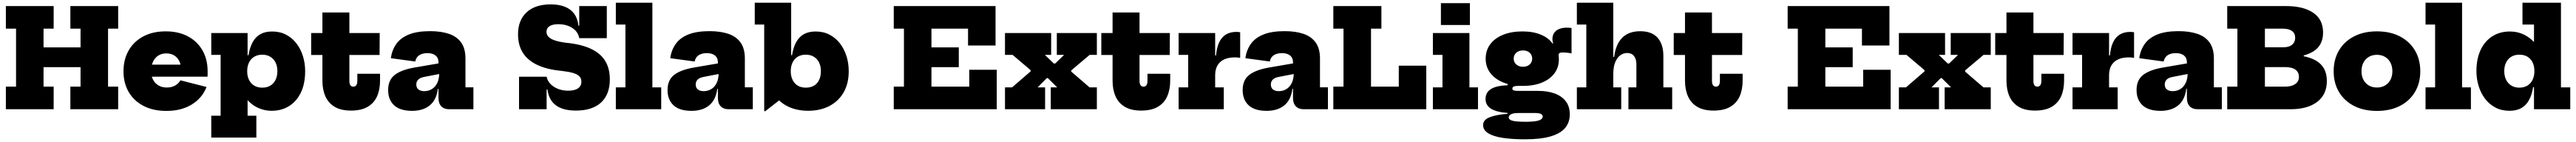

<svg xmlns="http://www.w3.org/2000/svg" viewBox="-20 -810 19107 1053"><path d="M668.5 -458.5V-312H202V-458.5ZM23.5 -597.5V-765H378V-597.5H303V-167.5H378V0H23.5V-167.5H99V-597.5ZM502 -597.5V-765H856.5V-597.5H781.5V-167.5H856.5V0H502V-167.5H577.5V-597.5Z M1214.5 12.5Q1116.5 12.5 1045 -24.5Q973.5 -61.5 934.8 -127.5Q896 -193.5 896 -281.5Q896 -369.5 934.5 -436.2Q973 -503 1043.2 -540.2Q1113.5 -577.5 1209 -577.5Q1304.5 -577.5 1374.2 -540.2Q1444 -503 1482 -436.2Q1520 -369.5 1520 -281.5Q1520 -269.5 1520 -259.8Q1520 -250 1519.5 -241.5H1322.5Q1323.5 -252 1323.8 -263.2Q1324 -274.5 1324 -287.5Q1324 -326.5 1310.8 -354.8Q1297.5 -383 1272.8 -398.5Q1248 -414 1213.5 -414Q1179.5 -414 1154.2 -398Q1129 -382 1115 -352.2Q1101 -322.5 1101 -281.5Q1101 -246 1115.2 -219Q1129.5 -192 1155.5 -176.5Q1181.5 -161 1217.5 -161Q1252.5 -161 1278.5 -175.5Q1304.5 -190 1318 -214.5L1512 -165Q1480 -82.5 1402.2 -35Q1324.5 12.5 1214.5 12.5ZM1023.5 -241.5V-330.5H1376L1382 -241.5Z M1547 210V48H1616.5V-403H1547V-565H1816.5V-354.5L1813.5 -295V-268L1816.5 -175V48H1881.5V210ZM1995.5 11.5Q1937 11.5 1885.5 -14.5Q1834 -40.5 1793.8 -94.8Q1753.5 -149 1729 -233.5L1813.5 -281.5Q1813.5 -245 1827 -217.8Q1840.5 -190.5 1865.5 -175.2Q1890.5 -160 1925.5 -160Q1960.5 -160 1985.5 -175.2Q2010.5 -190.5 2024 -218Q2037.5 -245.5 2037.5 -282.5Q2037.5 -319.5 2023.8 -346.8Q2010 -374 1984.8 -389.2Q1959.5 -404.5 1925.5 -404.5Q1891 -404.5 1865.8 -389.2Q1840.5 -374 1827 -346.5Q1813.5 -319 1813.5 -281.5L1799.5 -401H1823.5Q1833 -459.5 1854.8 -498.5Q1876.5 -537.5 1912 -557Q1947.5 -576.5 1998.5 -576.5Q2057 -576.5 2102.5 -552.5Q2148 -528.5 2179.5 -487.2Q2211 -446 2227.2 -393.2Q2243.5 -340.5 2243.5 -282.5Q2243.5 -190 2212 -124.2Q2180.5 -58.5 2124.5 -23.5Q2068.5 11.5 1995.5 11.5Z M2571.5 -211.5Q2571.5 -189 2579 -178.2Q2586.5 -167.5 2600.5 -167.5Q2615.5 -167.5 2623 -178.5Q2630.5 -189.5 2630.5 -211.5V-263H2799V-212.5Q2799 -145 2776.5 -95Q2754 -45 2706.5 -17.5Q2659 10 2583.5 10Q2509.5 10 2462.8 -17.8Q2416 -45.5 2393.8 -95.2Q2371.5 -145 2371.5 -211.5V-402.5H2288V-565H2371.5V-717.5H2571.5V-565H2796.5L2795.5 -402.5H2571.5Z M3312 0Q3274 0 3253.2 -21.8Q3232.5 -43.5 3232.5 -83.5V-191L3245 -211L3238 -269L3232.5 -298.5V-346Q3232.5 -371 3222 -386.2Q3211.5 -401.5 3192.8 -408.8Q3174 -416 3150 -416Q3115.5 -416 3091.5 -401.8Q3067.5 -387.5 3060 -354L2879 -378.5Q2887.5 -439.5 2920 -484.8Q2952.5 -530 3013.8 -554.5Q3075 -579 3170.5 -579Q3251.5 -579 3310.2 -559Q3369 -539 3400.8 -494.5Q3432.5 -450 3432.5 -376.5V-162.5H3491.5V0ZM3036.5 12Q2948 12 2903.5 -29.2Q2859 -70.5 2859 -142Q2859 -218 2909.8 -256Q2960.5 -294 3062 -310.5L3260.5 -344.5V-265.5L3131 -240.5Q3098 -235 3083 -220.5Q3068 -206 3068 -183.5Q3068 -159 3084 -146.5Q3100 -134 3127.5 -134Q3157.5 -134 3182.5 -148.8Q3207.5 -163.5 3222.8 -193.5Q3238 -223.5 3238 -269L3262 -151.5H3228Q3217 -68 3167 -28Q3117 12 3036.5 12Z M4251.5 10Q4156.5 10 4103.8 -28.8Q4051 -67.5 4041 -145.5H4018L4034.5 -241Q4044.5 -194.5 4089.5 -166Q4134.5 -137.5 4195.5 -137.5Q4242.5 -137.5 4267.5 -154.8Q4292.5 -172 4292.5 -205Q4292.5 -228 4278 -243.5Q4263.5 -259 4232 -268.5Q4200.5 -278 4149 -284Q4039 -294 3966.5 -328Q3894 -362 3858.2 -418.8Q3822.5 -475.5 3822.5 -556Q3822.5 -659.5 3885.8 -718.5Q3949 -777.5 4065.5 -777.5Q4126.5 -777.5 4170.5 -759.8Q4214.5 -742 4239.8 -707Q4265 -672 4270.5 -620H4293.5L4276.5 -527Q4268 -574.5 4225.2 -602.5Q4182.5 -630.5 4120.5 -630.5Q4079 -630.5 4056.2 -616Q4033.5 -601.5 4033.5 -574Q4033.5 -554 4047.5 -538.2Q4061.5 -522.5 4093 -511.2Q4124.5 -500 4177.5 -493Q4288.5 -482.5 4360.8 -449.2Q4433 -416 4468.2 -359.5Q4503.5 -303 4503.5 -221.5Q4503.5 -110.5 4438.8 -50.2Q4374 10 4251.5 10ZM3830 0V-241H4034.5V0ZM4276.5 -527V-765H4481V-527Z M4819 -162H4884.5V0H4548V-162H4619V-628H4548V-790H4819Z M5384.5 0Q5346.5 0 5325.8 -21.8Q5305 -43.5 5305 -83.5V-191L5317.5 -211L5310.5 -269L5305 -298.5V-346Q5305 -371 5294.5 -386.2Q5284 -401.5 5265.2 -408.8Q5246.5 -416 5222.5 -416Q5188 -416 5164 -401.8Q5140 -387.5 5132.5 -354L4951.5 -378.5Q4960 -439.5 4992.5 -484.8Q5025 -530 5086.2 -554.5Q5147.5 -579 5243 -579Q5324 -579 5382.8 -559Q5441.5 -539 5473.2 -494.5Q5505 -450 5505 -376.5V-162.5H5564V0ZM5109 12Q5020.5 12 4976 -29.2Q4931.5 -70.5 4931.5 -142Q4931.5 -218 4982.2 -256Q5033 -294 5134.5 -310.5L5333 -344.5V-265.5L5203.5 -240.5Q5170.5 -235 5155.5 -220.5Q5140.5 -206 5140.5 -183.5Q5140.5 -159 5156.5 -146.5Q5172.5 -134 5200 -134Q5230 -134 5255 -148.8Q5280 -163.5 5295.2 -193.5Q5310.5 -223.5 5310.5 -269L5334.5 -151.5H5300.5Q5289.5 -68 5239.5 -28Q5189.5 12 5109 12Z M5648.5 14.5V-628H5578.5V-790H5848.5V-347.5L5845.5 -309V-231.5L5848.5 -135L5656.5 14.5ZM5973.5 11.5Q5915 11.5 5863.5 -4.8Q5812 -21 5771.2 -54.5Q5730.5 -88 5705.5 -140L5845.5 -282.5Q5845.5 -245.5 5858.8 -218Q5872 -190.5 5897 -175.2Q5922 -160 5957 -160Q5993 -160 6018 -175Q6043 -190 6056 -217.5Q6069 -245 6069 -282.5Q6069 -319.5 6055.2 -347Q6041.5 -374.5 6016.2 -389.5Q5991 -404.5 5957 -404.5Q5922.5 -404.5 5897.5 -389.5Q5872.5 -374.5 5859 -347Q5845.5 -319.5 5845.5 -282.5L5831.5 -401H5855Q5864.5 -459.5 5886.2 -498.5Q5908 -537.5 5943.5 -557Q5979 -576.5 6029.5 -576.5Q6088 -576.5 6133.8 -552.5Q6179.5 -528.5 6211 -487.2Q6242.5 -446 6259 -393.2Q6275.5 -340.5 6275.5 -282Q6275.5 -190 6237.2 -124.2Q6199 -58.5 6131.2 -23.5Q6063.5 11.5 5973.5 11.5Z M7092 -458.5V-312H6788V-458.5ZM7169.5 -292.5H7373.5V0H6609.5V-167.5H6685V-597.5H6609.5V-765H7364.5V-472.5H7160.5V-597.5H6889V-167.5H7169.5Z M8062.5 -403 7885 -253.5 7926 -317V-252L7883.5 -315.5L8062 -162H8116V0H7774V-162H7822L7723 -260L7776 -231H7711L7773.5 -260L7676.5 -162H7732V0H7434.5V-162H7487L7665.5 -316L7624.5 -253V-317.5L7667 -254L7491 -403H7434.5V-565H7777V-403H7730.5L7828 -309L7775 -339H7839L7776 -309L7873 -403H7819V-565H8116V-403Z M8432.5 -211.5Q8432.5 -189 8440 -178.2Q8447.5 -167.5 8461.5 -167.5Q8476.5 -167.5 8484 -178.5Q8491.5 -189.5 8491.5 -211.5V-263H8660V-212.5Q8660 -145 8637.5 -95Q8615 -45 8567.5 -17.5Q8520 10 8444.5 10Q8370.5 10 8323.8 -17.8Q8277 -45.5 8254.8 -95.2Q8232.5 -145 8232.5 -211.5V-402.5H8149V-565H8232.5V-717.5H8432.5V-565H8657.5L8656.5 -402.5H8432.5Z M8993.5 -162H9057.5V0H8722.5V-162H8793.5V-403H8722.5V-565H8993.5ZM9179 -380.5Q9171 -382.5 9162.2 -383.5Q9153.5 -384.5 9141 -384.5Q9069 -384.5 9031.2 -350.2Q8993.5 -316 8993.5 -250.5L8964 -399H9000Q9005 -457.5 9023.2 -496Q9041.5 -534.5 9073.2 -554Q9105 -573.5 9151.5 -573.5Q9159 -573.5 9165.8 -572.8Q9172.5 -572 9179 -570.5Z M9650.5 0Q9612.5 0 9591.8 -21.8Q9571 -43.5 9571 -83.5V-191L9583.5 -211L9576.5 -269L9571 -298.5V-346Q9571 -371 9560.5 -386.2Q9550 -401.5 9531.2 -408.8Q9512.5 -416 9488.5 -416Q9454 -416 9430 -401.8Q9406 -387.5 9398.5 -354L9217.5 -378.5Q9226 -439.5 9258.5 -484.8Q9291 -530 9352.2 -554.5Q9413.5 -579 9509 -579Q9590 -579 9648.8 -559Q9707.5 -539 9739.2 -494.5Q9771 -450 9771 -376.5V-162.5H9830V0ZM9375 12Q9286.5 12 9242 -29.2Q9197.5 -70.5 9197.5 -142Q9197.5 -218 9248.2 -256Q9299 -294 9400.5 -310.5L9599 -344.5V-265.5L9469.5 -240.5Q9436.5 -235 9421.5 -220.5Q9406.5 -206 9406.5 -183.5Q9406.5 -159 9422.5 -146.5Q9438.5 -134 9466 -134Q9496 -134 9521 -148.8Q9546 -163.5 9561.2 -193.5Q9576.5 -223.5 9576.5 -269L9600.5 -151.5H9566.5Q9555.5 -68 9505.5 -28Q9455.5 12 9375 12Z M9870 -597.5V-765H10226.5V-597.5H10149.5V-167.5H10427V0H9870V-167.5H9945.5V-597.5ZM10559.5 -323V0H10355.5V-323Z M10879.5 -162H10943V0H10608.5V-162H10679.5V-403H10608.5V-565H10879.5ZM10668 -786.5H10883V-624.5H10668Z M11290 223Q11197 223 11127.5 212.5Q11058 202 11019.5 178.5Q10981 155 10981 117Q10981 78 11031 59Q11081 40 11162 34V16L11246 28Q11215.5 28 11199.2 33Q11183 38 11177 45.5Q11171 53 11171 60Q11171 73 11185.5 80.2Q11200 87.5 11227.8 90.2Q11255.5 93 11295 93Q11365.5 93 11394.2 83.2Q11423 73.5 11423 54Q11423 28 11366 28H11194Q11104 28 11051.5 2.5Q10999 -23 10999 -76Q10999 -124 11038.2 -149.2Q11077.5 -174.5 11163 -178V-203L11276 -173H11238Q11218.5 -173 11208.2 -168.2Q11198 -163.5 11198 -153Q11198 -143.5 11208.2 -139.8Q11218.5 -136 11239 -136H11390Q11458.5 -136 11511.2 -117Q11564 -98 11594 -59.2Q11624 -20.5 11624 38Q11624 96.5 11590.2 137.8Q11556.5 179 11483 201Q11409.5 223 11290 223ZM11276 -173Q11193.5 -173 11131.5 -198Q11069.5 -223 11034.8 -268.2Q11000 -313.5 11000 -375Q11000 -436.5 11034 -482Q11068 -527.5 11129.5 -552.2Q11191 -577 11273 -577Q11352.5 -577 11410.8 -552.5Q11469 -528 11499 -483Q11521.5 -457 11532.2 -429.2Q11543 -401.5 11543 -370Q11543 -310 11509.8 -265.8Q11476.5 -221.5 11416.5 -197.2Q11356.5 -173 11276 -173ZM11277 -315Q11297 -315 11312.2 -322.5Q11327.5 -330 11336.2 -343.5Q11345 -357 11345 -375Q11345 -393.5 11336.2 -407.2Q11327.5 -421 11312.2 -428.5Q11297 -436 11277 -436Q11257 -436 11241.5 -428.5Q11226 -421 11217 -407.2Q11208 -393.5 11208 -375Q11208 -357 11217 -343.5Q11226 -330 11241.5 -322.5Q11257 -315 11277 -315ZM11543 -370 11504 -429 11473 -475 11501 -489Q11498 -496 11496.5 -504.2Q11495 -512.5 11495 -519Q11495 -548 11508.5 -567Q11522 -586 11546.2 -595.5Q11570.5 -605 11603 -605Q11613 -605 11621.2 -604.2Q11629.5 -603.5 11637 -602V-414Q11617.5 -418 11600 -419.5Q11582.5 -421 11572 -421Q11560.5 -421 11553.8 -419Q11547 -417 11544 -413Q11541 -409 11541 -403Q11541 -399.5 11541.5 -395Q11542 -390.5 11542.5 -384.2Q11543 -378 11543 -370Z M11946.5 -162H12005.5V0H11676.5V-162H11746.5V-628H11676.5V-790H11946.5ZM12118 -162V-334Q12118 -372.5 12100.2 -394.8Q12082.5 -417 12049.5 -417Q12022.5 -417 11999 -400.5Q11975.5 -384 11961 -349Q11946.5 -314 11946.5 -258.5L11916.5 -388H11953Q11961 -451.5 11985.2 -493.8Q12009.5 -536 12049.5 -557.2Q12089.5 -578.5 12146 -578.5Q12232.5 -578.5 12275.2 -530.2Q12318 -482 12318 -396V-162H12383.5V0H12059V-162Z M12678.5 -211.5Q12678.5 -189 12686 -178.2Q12693.5 -167.5 12707.5 -167.5Q12722.5 -167.5 12730 -178.5Q12737.5 -189.5 12737.5 -211.5V-263H12906V-212.5Q12906 -145 12883.5 -95Q12861 -45 12813.5 -17.5Q12766 10 12690.5 10Q12616.5 10 12569.8 -17.8Q12523 -45.5 12500.8 -95.2Q12478.5 -145 12478.5 -211.5V-402.5H12395V-565H12478.5V-717.5H12678.5V-565H12903.5L12902.5 -402.5H12678.5Z M13722.5 -458.5V-312H13418.5V-458.5ZM13800 -292.5H14004V0H13240V-167.5H13315.5V-597.5H13240V-765H13995V-472.5H13791V-597.5H13519.5V-167.5H13800Z M14693 -403 14515.5 -253.5 14556.5 -317V-252L14514 -315.5L14692.5 -162H14746.5V0H14404.5V-162H14452.5L14353.5 -260L14406.5 -231H14341.5L14404 -260L14307 -162H14362.5V0H14065V-162H14117.5L14296 -316L14255 -253V-317.5L14297.5 -254L14121.5 -403H14065V-565H14407.5V-403H14361L14458.5 -309L14405.5 -339H14469.5L14406.5 -309L14503.5 -403H14449.5V-565H14746.5V-403Z M15063 -211.5Q15063 -189 15070.5 -178.2Q15078 -167.5 15092 -167.5Q15107 -167.5 15114.5 -178.5Q15122 -189.5 15122 -211.5V-263H15290.5V-212.5Q15290.5 -145 15268 -95Q15245.5 -45 15198 -17.5Q15150.5 10 15075 10Q15001 10 14954.2 -17.8Q14907.5 -45.5 14885.2 -95.2Q14863 -145 14863 -211.5V-402.5H14779.5V-565H14863V-717.5H15063V-565H15288L15287 -402.5H15063Z M15624 -162H15688V0H15353V-162H15424V-403H15353V-565H15624ZM15809.5 -380.5Q15801.5 -382.5 15792.8 -383.5Q15784 -384.5 15771.5 -384.5Q15699.5 -384.5 15661.8 -350.2Q15624 -316 15624 -250.5L15594.5 -399H15630.5Q15635.5 -457.5 15653.8 -496Q15672 -534.5 15703.8 -554Q15735.5 -573.5 15782 -573.5Q15789.5 -573.5 15796.2 -572.8Q15803 -572 15809.5 -570.5Z M16281 0Q16243 0 16222.2 -21.8Q16201.5 -43.5 16201.5 -83.5V-191L16214 -211L16207 -269L16201.5 -298.5V-346Q16201.5 -371 16191 -386.2Q16180.5 -401.5 16161.8 -408.8Q16143 -416 16119 -416Q16084.5 -416 16060.5 -401.8Q16036.5 -387.5 16029 -354L15848 -378.5Q15856.5 -439.5 15889 -484.8Q15921.5 -530 15982.8 -554.5Q16044 -579 16139.5 -579Q16220.5 -579 16279.2 -559Q16338 -539 16369.8 -494.5Q16401.5 -450 16401.5 -376.5V-162.5H16460.5V0ZM16005.5 12Q15917 12 15872.5 -29.2Q15828 -70.5 15828 -142Q15828 -218 15878.8 -256Q15929.5 -294 16031 -310.5L16229.5 -344.5V-265.5L16100 -240.5Q16067 -235 16052 -220.5Q16037 -206 16037 -183.5Q16037 -159 16053 -146.5Q16069 -134 16096.5 -134Q16126.5 -134 16151.5 -148.8Q16176.5 -163.5 16191.8 -193.5Q16207 -223.5 16207 -269L16231 -151.5H16197Q16186 -68 16136 -28Q16086 12 16005.5 12Z M16837.5 -597.5V-765H16937.5Q17065 -765 17138.2 -715.5Q17211.5 -666 17211.5 -568.5Q17211.5 -472.5 17136.8 -427.2Q17062 -382 16918.5 -382H16714V-459.5H16916Q16946.5 -459.5 16966.2 -468.8Q16986 -478 16995.2 -494Q17004.5 -510 17004.5 -530Q17004.5 -563.5 16980.5 -580.5Q16956.5 -597.5 16913.5 -597.5ZM16827.5 -167.5H16930Q16977 -167.5 17004.8 -186.5Q17032.5 -205.5 17032.5 -240.5Q17032.5 -256.5 17026.2 -269.8Q17020 -283 17007.5 -292.8Q16995 -302.5 16975.2 -307.5Q16955.5 -312.5 16928.5 -312.5H16714V-405H16928.5Q17003.5 -405 17061.5 -394.2Q17119.5 -383.5 17159 -360.5Q17198.5 -337.5 17219 -300.2Q17239.5 -263 17239.5 -209.5Q17239.5 -109 17167.8 -54.5Q17096 0 16970.5 0H16827.5ZM16500.5 -597.5V-765H16863.5V-597.5H16780V-167.5H16863.5V0H16500.5V-167.5H16576V-597.5ZM17020 -416.5H17068V-372.5H17020Z M17611 12.5Q17513.5 12.5 17441.2 -24.5Q17369 -61.5 17329.5 -127.8Q17290 -194 17290 -281.5Q17290 -369.5 17329.5 -436.2Q17369 -503 17441.2 -540.2Q17513.5 -577.5 17611 -577.5Q17709 -577.5 17781 -540.2Q17853 -503 17892.8 -436.2Q17932.5 -369.5 17932.5 -281.5Q17932.5 -194 17893 -127.8Q17853.5 -61.5 17781.2 -24.5Q17709 12.5 17611 12.5ZM17611 -161Q17645.5 -161 17671.2 -176.2Q17697 -191.5 17711.2 -218.5Q17725.5 -245.5 17725.5 -281.5Q17725.5 -318 17711.2 -345.5Q17697 -373 17671.2 -388.2Q17645.5 -403.5 17611 -403.5Q17576.5 -403.5 17550.8 -388.2Q17525 -373 17510.8 -345.5Q17496.5 -318 17496.5 -281.5Q17496.5 -245.5 17510.8 -218.5Q17525 -191.5 17550.8 -176.2Q17576.5 -161 17611 -161Z M18242.5 -162H18308V0H17971.5V-162H18042.5V-628H17971.5V-790H18242.5Z M18776 0V-217.5L18779 -248.5V-323.5L18776 -414.5V-628H18690.5V-790H18976V-162H19045V0ZM18597.5 -576.5Q18655.5 -576.5 18707 -550.5Q18758.5 -524.5 18799 -470Q18839.5 -415.5 18863.5 -331L18779 -283Q18779 -319.5 18765.8 -347Q18752.5 -374.5 18727.5 -389.5Q18702.5 -404.5 18667 -404.5Q18632.5 -404.5 18607.5 -389.2Q18582.5 -374 18569 -346.8Q18555.5 -319.5 18555.5 -282.5Q18555.5 -245.5 18569.2 -218Q18583 -190.5 18608.2 -175.2Q18633.5 -160 18667 -160Q18702 -160 18727 -175.2Q18752 -190.5 18765.5 -218.2Q18779 -246 18779 -283L18793 -163.5H18769.5Q18760 -105.5 18738.2 -66.5Q18716.5 -27.5 18681 -8Q18645.5 11.5 18594 11.5Q18536 11.5 18490.5 -12.2Q18445 -36 18413.5 -77.2Q18382 -118.5 18365.5 -171.5Q18349 -224.5 18349 -282.5Q18349 -374.5 18380.5 -440.5Q18412 -506.5 18468 -541.5Q18524 -576.5 18597.5 -576.5Z"/></svg>

Font: Hepta Slab ExtraLight ExtraBold
Style: Regular
Weight: 800
Version: Version 1.102